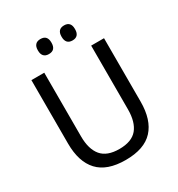

<svg xmlns="http://www.w3.org/2000/svg" viewBox="-193 -938 995 1074"><g transform="rotate(-30 305.0 -400.5)"><path d="M305 12Q185 12 127.8 -49.8Q70.5 -111.5 70.5 -229.5V-639H153.5V-227.5Q153.5 -145.5 189.5 -102.2Q225.5 -59 305 -59Q385 -59 420.8 -102.2Q456.5 -145.5 456.5 -227.5V-639H539.5V-229.5Q539.5 -111.5 482.5 -49.8Q425.5 12 305 12ZM228.5 -716Q207 -716 196 -728.2Q185 -740.5 185 -763V-766.5Q185 -789 196 -801Q207 -813 228.5 -813Q251 -813 261.8 -801Q272.5 -789 272.5 -766.5V-763Q272.5 -740.5 261.8 -728.2Q251 -716 228.5 -716ZM381.5 -716Q359.5 -716 348.8 -728.2Q338 -740.5 338 -763V-766.5Q338 -789 348.8 -801Q359.5 -813 381.5 -813Q403 -813 413.8 -801Q424.5 -789 424.5 -766.5V-763Q424.5 -740.5 413.8 -728.2Q403 -716 381.5 -716Z"/></g></svg>

Font: Anek Malayalam
Style: Regular
Weight: 400
Version: Version 1.003